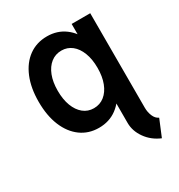

<svg xmlns="http://www.w3.org/2000/svg" viewBox="-175 -647 913 979"><g transform="rotate(-30 281.0 -157.5)"><path d="M493.2 213.9Q441.9 192.4 411.4 149.4Q380.9 106.4 380.9 59.1V-61.5H364.7L389.2 -103.5V-405.3L369.1 -459.5H386.2V-521H495.6V36.1Q495.6 61.5 505.1 84.5Q514.6 107.4 533.7 116.2ZM243.2 7.8Q182.6 7.8 137.2 -25.4Q91.8 -58.6 66.9 -118.9Q42 -179.2 42 -261.2Q42 -342.3 67.1 -402.8Q92.3 -463.4 137.9 -496.3Q183.6 -529.3 245.1 -529.3Q305.2 -529.3 349.9 -496.1Q394.5 -462.9 419.4 -402.6Q444.3 -342.3 444.3 -261.2Q444.3 -179.7 419.2 -119.4Q394 -59.1 349.1 -25.6Q304.2 7.8 243.2 7.8ZM270.5 -91.8Q306.2 -91.8 332.8 -113Q359.4 -134.3 374 -172.1Q388.7 -210 388.7 -261.2Q388.7 -312.5 374 -350.3Q359.4 -388.2 333.3 -408.9Q307.1 -429.7 272.5 -429.7Q236.8 -429.7 210.2 -408.7Q183.6 -387.7 168.9 -349.9Q154.3 -312 154.3 -261.2Q154.3 -210 168.7 -172.1Q183.1 -134.3 209.2 -113Q235.4 -91.8 270.5 -91.8Z"/></g></svg>

Font: Reddit Mono SemiBold
Style: Regular
Weight: 600
Monospace: yes
Designer: Stephen Hutchings
Foundry: Reddit
Version: Version 1.014